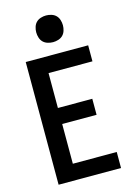

<svg xmlns="http://www.w3.org/2000/svg" viewBox="-141 -1038 782 1111"><g transform="rotate(-15 250.0 -482.5)"><path d="M67 0V-735H441V-639H178V-430H384V-334H178V-96H441V0ZM250 -805Q234 -805 218 -810Q202 -815 191 -826Q180 -837 175 -853Q170 -869 170 -885Q170 -901 175 -917Q180 -933 191 -944Q202 -955 218 -960Q234 -965 250 -965Q266 -965 282 -960Q298 -955 309 -944Q320 -933 325 -917Q330 -901 330 -885Q330 -869 325 -853Q320 -837 309 -826Q298 -815 282 -810Q266 -805 250 -805Z"/></g></svg>

Font: Iosevka SS08 Regular
Style: Bold
Weight: 700
Monospace: yes
Designer: Belleve Invis
Foundry: Belleve Invis
Version: Version 16.3.4; ttfautohint (v1.8.4)